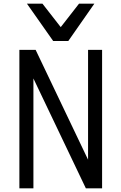

<svg xmlns="http://www.w3.org/2000/svg" viewBox="-20 -1020 658 1040"><path d="M268 -798 126 -1000H210L309 -873L408 -1000H491L350 -798ZM85 0V-750H173L457 -155V-750H533V0H445L161 -595V0Z"/></svg>

Font: Hermit Light
Style: Regular
Weight: 300
Designer: Pablo Caro
Version: Version 2.000;PS 002.000;hotconv 1.0.88;makeotf.lib2.5.64775